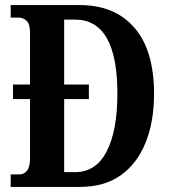

<svg xmlns="http://www.w3.org/2000/svg" viewBox="-20 -734 669 754"><path d="M22 0V-49H55Q75 -49 86.5 -64Q98 -79 98 -113V-345H31V-402H98V-603Q98 -639 85 -652Q72 -665 50 -665H22V-714H294Q431 -714 508 -625Q585 -536 585 -366Q585 -257 552 -174.5Q519 -92 454.5 -46Q390 0 294 0ZM275 -58Q357 -58 399 -139.5Q441 -221 441 -366Q441 -657 275 -657H232V-402H329V-345H232V-58Z"/></svg>

Font: Noto Serif Armenian ExtraCondensed
Style: Bold
Weight: 700
Width: 2
Designer: Monotype Design Team
Foundry: Monotype Imaging Inc.
Version: Version 2.008; ttfautohint (v1.8.4.7-5d5b)